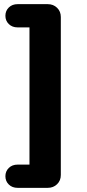

<svg xmlns="http://www.w3.org/2000/svg" viewBox="-20 -725 417 925"><path d="M210 180H65Q39 180 22.5 164Q6 148 6 124Q6 100 22.5 84Q39 68 65 68H122V-593H65Q39 -593 22.5 -609Q6 -625 6 -649Q6 -673 22.5 -689Q39 -705 65 -705H210Q237 -705 255 -687.5Q273 -670 273 -643V118Q273 145 255 162.5Q237 180 210 180Z"/></svg>

Font: Nunito ExtraBold
Style: Regular
Weight: 800
Designer: Vernon Adams
Foundry: Vernon Adams
Version: Version 3.602